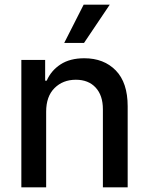

<svg xmlns="http://www.w3.org/2000/svg" viewBox="-20 -802 637 822"><path d="M177.6 -323.9V0H71.4V-545.5H173.3V-456.7H180Q198.9 -500 239.2 -526.3Q279.5 -552.6 340.9 -552.6Q424.7 -552.6 475.7 -500.4Q526.6 -448.2 526.6 -346.9V0H420.5V-334.2Q420.5 -393.5 389.6 -427Q358.7 -460.6 304.7 -460.6Q249.3 -460.6 213.4 -424.9Q177.6 -389.2 177.6 -323.9ZM255 -618.3 338.1 -782H449.9L339.8 -618.3Z"/></svg>

Font: Inter Zeller Medium
Style: Regular
Weight: 500
Designer: Rasmus Andersson; Joe Bland
Foundry: zeller
Version: Version 3.015;git-dec3a8cb1